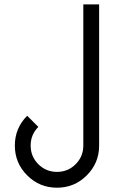

<svg xmlns="http://www.w3.org/2000/svg" viewBox="-20 -665 528 890"><path d="M439.5 -644.5V9.8Q439.5 90.8 382.3 147.9Q325.2 205.1 244.1 205.1Q163.1 205.1 106 147.9Q48.8 90.8 48.8 9.8Q48.8 -71.3 106 -128.4L157.7 -76.7Q122.1 -41 122.1 9.8Q122.1 60.5 157.7 96.2Q193.4 131.8 244.1 131.8Q294.9 131.8 330.6 96.2Q366.2 60.5 366.2 9.8V-644.5Z"/></svg>

Font: Catrinity
Style: Regular
Weight: 400
Designer: Alexander Lange
Foundry: High-Logic / Made with FontCreator
Version: Version 2.090;May 20, 2024;FontCreator 15.0.0.2974 64-bit